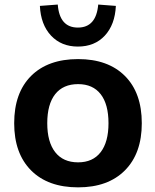

<svg xmlns="http://www.w3.org/2000/svg" viewBox="-20 -808 679 839"><path d="M321.3 10.7Q189.5 10.7 115.7 -63.5Q42 -137.7 42 -269.5Q42 -402.3 115.7 -476.1Q189.5 -549.8 321.3 -549.8Q452.1 -549.8 525.9 -476.1Q599.6 -402.3 599.6 -269.5Q599.6 -137.7 525.9 -63.5Q452.1 10.7 321.3 10.7ZM154.3 -782.2 232.4 -788.1Q240.2 -687.5 320.3 -687.5Q400.4 -687.5 409.2 -788.1L486.3 -782.2Q482.4 -700.2 438 -652.3Q393.6 -604.5 320.3 -604.5Q248 -604.5 203.1 -652.3Q158.2 -700.2 154.3 -782.2ZM186.5 -269.5Q186.5 -187.5 221.2 -143.1Q255.9 -98.6 321.3 -98.6Q385.7 -98.6 419.9 -143.1Q454.1 -187.5 454.1 -269.5Q454.1 -352.5 419.9 -396.5Q385.7 -440.4 321.3 -440.4Q255.9 -440.4 221.2 -396.5Q186.5 -352.5 186.5 -269.5Z"/></svg>

Font: Min Sans Bold
Style: Regular
Weight: 700
Designer: Jinseong-Kim, NotoSansCJK, Nunito
Foundry: Jinseong-Kim
Version: Version 1.400;Glyphs 3.1.2 (3151)